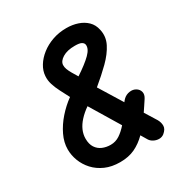

<svg xmlns="http://www.w3.org/2000/svg" viewBox="-218 -1152 1262 1320"><g transform="rotate(-30 413.0 -492.0)"><path d="M356 0Q289.5 0 239 -22.5Q188.5 -45 154.5 -82.2Q120.5 -119.5 103.2 -164.8Q86 -210 86 -256Q86 -311.5 112.8 -367.2Q139.5 -423 183.5 -473Q227.5 -523 280 -561Q259.5 -600.5 241.2 -635.8Q223 -671 212.8 -704.2Q202.5 -737.5 205 -770Q207.5 -810.5 230.8 -848.5Q254 -886.5 293.2 -917.2Q332.5 -948 383.8 -966Q435 -984 494 -984Q542 -984 583.2 -970.2Q624.5 -956.5 653.2 -928.5Q682 -900.5 691 -856.5Q704.5 -797.5 676.8 -742.8Q649 -688 594.8 -634.5Q540.5 -581 473 -525.5L585.5 -343Q589.5 -349 594.5 -354.2Q599.5 -359.5 604.5 -364.5Q625 -383 652.8 -386.8Q680.5 -390.5 701 -378Q723 -365 728.8 -342Q734.5 -319 717.5 -293Q704 -272.5 690.8 -252.5Q677.5 -232.5 665 -214L723 -120.5Q737.5 -94.5 736.8 -68.2Q736 -42 706.5 -18Q689 -4.5 666.5 -5Q644 -5.5 624.8 -16Q605.5 -26.5 596.5 -41.5L567 -91Q523 -47 473 -23.5Q423 0 356 0ZM229 -259Q229 -215.5 247 -188.2Q265 -161 294.5 -148.5Q324 -136 358.5 -136Q398 -136 430.2 -157.2Q462.5 -178.5 493 -213.5L352.5 -446Q312.5 -418 284.8 -387.5Q257 -357 243 -324.8Q229 -292.5 229 -259ZM348.5 -775Q347.5 -759 354.2 -740.8Q361 -722.5 373.5 -701Q386 -679.5 401.5 -654.5Q480.5 -706.5 519.8 -745.8Q559 -785 554 -818Q551.5 -832.5 536.2 -841Q521 -849.5 484 -849.5Q423 -849.5 386.5 -827Q350 -804.5 348.5 -775Z"/></g></svg>

Font: Edu QLD Hand
Style: Regular
Weight: 400
Designer: Tina and Corey Anderson, Eben Sorkin
Foundry: Sorkin Type Co.
Version: Version 2.000